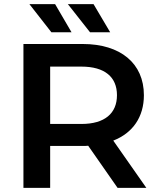

<svg xmlns="http://www.w3.org/2000/svg" viewBox="-20 -914 771 934"><path d="M230 -757H328L248 -894H123ZM418 -757H516L435 -894H310ZM552 0H692L531 -230C626 -267 680 -345 680 -451C680 -606 566 -700 382 -700H94V0H224V-204H382C391 -204 400 -204 409 -205ZM549 -451C549 -363 490 -311 376 -311H224V-590H376C490 -590 549 -539 549 -451Z"/></svg>

Font: Talent
Style: Bold
Weight: 600
Designer: Mike Powis
Version: Version 1.001;hotconv 1.0.109;makeotfexe 2.5.65596